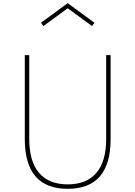

<svg xmlns="http://www.w3.org/2000/svg" viewBox="-20 -1172 852 1208"><path d="M406 16Q676 16 676 -297V-825H648V-297Q648 -157 586.5 -84.5Q525 -12 406 -12Q287 -12 225.5 -84.5Q164 -157 164 -297V-825H136V-297Q136 16 406 16ZM253 -1008 406 -1120 559 -1008 574 -1029 406 -1152 238 -1029Z"/></svg>

Font: Spartan Thin
Style: Regular
Weight: 100
Designer: Matt Bailey, Mirko Velimirovic
Foundry: Matt Bailey
Version: Version 1.003; ttfautohint (v1.8.3)